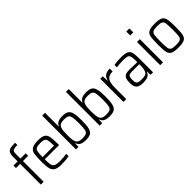

<svg xmlns="http://www.w3.org/2000/svg" viewBox="203 -1860 2985 2985"><g transform="rotate(-45 1695.0 -367.5)"><path d="M115 -455H24V-510H115V-603Q115 -666 132.5 -696Q150 -726 185.5 -734.5Q221 -743 292 -743V-693Q244 -693 220 -687Q196 -681 186.5 -664.5Q177 -648 177 -614V-510H292V-455H177V0H115Z M750 -234H436Q436 -150 445 -113Q454 -76 484.5 -61.5Q515 -47 585 -47Q659 -47 733 -59V-6Q706 0 661 4Q616 8 574 8Q484 8 442 -15Q400 -38 386.5 -91Q373 -144 373 -254Q373 -364 384 -416Q395 -468 437 -493Q479 -518 571 -518Q655 -518 692.5 -494Q730 -470 740 -418.5Q750 -367 750 -255ZM436 -283H688V-296Q688 -372 678 -406.5Q668 -441 644 -452Q620 -463 569 -463Q507 -463 480 -450Q453 -437 444.5 -401Q436 -365 436 -283Z M951 -74H946L943 0H888V-743H950V-444H955Q972 -484 1008 -501Q1044 -518 1103 -518Q1173 -518 1208.5 -495.5Q1244 -473 1258 -418Q1272 -363 1272 -255Q1272 -147 1258 -91.5Q1244 -36 1208 -14Q1172 8 1101 8Q1045 8 1006.5 -9Q968 -26 951 -74ZM1209 -255Q1209 -351 1200 -392Q1191 -433 1165 -447Q1139 -461 1079 -461Q1032 -461 1004 -446Q976 -431 965 -399Q956 -373 953 -339.5Q950 -306 950 -255Q950 -205 953 -172Q956 -139 964 -113Q975 -79 1003 -64Q1031 -49 1079 -49Q1139 -49 1165 -62.5Q1191 -76 1200 -117.5Q1209 -159 1209 -255Z M1473 -74H1468L1465 0H1410V-743H1472V-444H1477Q1494 -484 1530 -501Q1566 -518 1625 -518Q1695 -518 1730.5 -495.5Q1766 -473 1780 -418Q1794 -363 1794 -255Q1794 -147 1780 -91.5Q1766 -36 1730 -14Q1694 8 1623 8Q1567 8 1528.5 -9Q1490 -26 1473 -74ZM1731 -255Q1731 -351 1722 -392Q1713 -433 1687 -447Q1661 -461 1601 -461Q1554 -461 1526 -446Q1498 -431 1487 -399Q1478 -373 1475 -339.5Q1472 -306 1472 -255Q1472 -205 1475 -172Q1478 -139 1486 -113Q1497 -79 1525 -64Q1553 -49 1601 -49Q1661 -49 1687 -62.5Q1713 -76 1722 -117.5Q1731 -159 1731 -255Z M1932 -510H1986L1990 -411H1995Q2010 -472 2048.5 -495Q2087 -518 2148 -518V-454Q2087 -454 2053.5 -431Q2020 -408 2007 -363.5Q1994 -319 1994 -245V0H1932Z M2210 -140Q2210 -198 2222.5 -230Q2235 -262 2265 -276Q2295 -290 2350 -290Q2379 -290 2521 -285V-322Q2521 -389 2510.5 -417.5Q2500 -446 2472.5 -454.5Q2445 -463 2380 -463Q2349 -463 2306.5 -459.5Q2264 -456 2240 -452V-505Q2307 -518 2400 -518Q2478 -518 2516.5 -501Q2555 -484 2569 -444Q2583 -404 2583 -324V0H2528L2525 -74H2520Q2503 -25 2461.5 -8.5Q2420 8 2364 8Q2309 8 2276 -5Q2243 -18 2226.5 -50Q2210 -82 2210 -140ZM2502 -96Q2521 -141 2521 -208V-241H2366Q2326 -241 2306.5 -234Q2287 -227 2279.5 -206.5Q2272 -186 2272 -143Q2272 -102 2281 -82Q2290 -62 2312.5 -54.5Q2335 -47 2382 -47Q2430 -47 2459 -56Q2488 -65 2502 -96Z M2737 -657V-743H2805V-657ZM2740 0V-510H2802V0Z M2940 -255Q2940 -373 2951.5 -424.5Q2963 -476 3003 -497Q3043 -518 3136 -518Q3229 -518 3268.5 -497Q3308 -476 3319.5 -424.5Q3331 -373 3331 -255Q3331 -137 3319.5 -85.5Q3308 -34 3268.5 -13Q3229 8 3136 8Q3043 8 3003 -13Q2963 -34 2951.5 -85.5Q2940 -137 2940 -255ZM3268 -255Q3268 -357 3262 -395.5Q3256 -434 3229.5 -448.5Q3203 -463 3136 -463Q3069 -463 3042.5 -448.5Q3016 -434 3009.5 -395Q3003 -356 3003 -255Q3003 -154 3009.5 -115Q3016 -76 3042.5 -61.5Q3069 -47 3136 -47Q3203 -47 3229.5 -61.5Q3256 -76 3262 -114.5Q3268 -153 3268 -255Z"/></g></svg>

Font: Saira Semi Condensed Light
Style: Regular
Weight: 300
Width: 4
Designer: Hector Gatti with collaboration of the Omnibus-Type team
Foundry: Omnibus-Type
Version: Version 1.001; ttfautohint (v1.8)